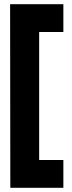

<svg xmlns="http://www.w3.org/2000/svg" viewBox="-20 -769 340 912"><path d="M281 -749H28L29 123H281V-9H166V-617H281Z"/></svg>

Font: TitilliumText22L
Style: 999 wt
Weight: 900
Designer: Campivisivi
Foundry: Campivisivi
Version: 1.000